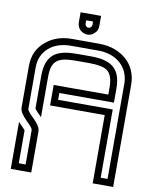

<svg xmlns="http://www.w3.org/2000/svg" viewBox="-105 -1077 917 1154"><g transform="rotate(10 354.0 -500.0)"><path d="M125 -250V-41.7H83.3V-242.7C83.3 -242.7 83.3 -243.8 82.3 -243.8C79.2 -247.9 71.9 -256.2 60.4 -267.7L41.7 -286.5V0H166.7V-250C166.7 -302.5 83.3 -346.2 83.3 -375V-628.1C83.3 -728.5 161.5 -791.7 267.7 -791.7H437.5C543.7 -791.7 622.9 -727.7 625 -626V-41.7H583.3V-458.3H250V-500H583.3V-585.4C583.3 -717.1 512.8 -750 395.8 -750H312.5C198.8 -750 127.2 -719.9 125 -587.5V-382.3C147.9 -353.7 159.4 -347.2 166.7 -337.5V-585.4C166.7 -682 203.8 -708.3 312.5 -708.3H395.8C449 -708.3 485.4 -701 506.3 -686.5C530.2 -668.8 541.7 -634.4 541.7 -583.3V-541.7H208.3V-416.7H541.7V0H666.7V-624C666.7 -749.6 570 -831.1 439.6 -833.3H267.7C207.3 -833.3 155.2 -816.7 113.5 -782.3C65.6 -744.8 41.7 -692.7 41.7 -628.1V-375C41.7 -323.6 125 -278.1 125 -250ZM354.2 -875C370.8 -875 386.5 -881.3 397.9 -893.8C410.4 -904.2 416.7 -918.8 416.7 -937.5V-1000H291.7V-937.5C291.7 -901.9 321.1 -875 354.2 -875ZM354.2 -916.7C343.8 -916.7 333.3 -925 333.3 -937.5V-958.3H375V-937.5C375 -927.1 366.6 -916.7 354.2 -916.7Z"/></g></svg>

Font: Sportrop
Style: Regular
Weight: 500
Version: Version 0.9